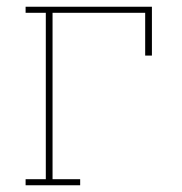

<svg xmlns="http://www.w3.org/2000/svg" viewBox="-20 -550 540 570"><path d="M56 0V-18H116V-512H56V-530H431V-385H411V-512H136V-18H218V0Z"/></svg>

Font: Iosevka Slab Thin
Style: Regular
Weight: 100
Monospace: yes
Designer: Belleve Invis
Foundry: Belleve Invis
Version: Version 11.1.0; ttfautohint (v1.8.3)